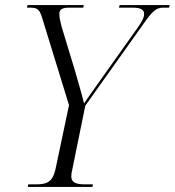

<svg xmlns="http://www.w3.org/2000/svg" viewBox="-20 -734 686 754"><path d="M89 0H343L345 -10H315C279 -10 260 -17 260 -41C260 -49 261 -58 264 -69L315 -319L544 -641C579 -691 594 -704 621 -704H644L646 -714H450L447 -704H500C533 -704 546 -696 546 -679C546 -665 537 -648 519 -623L379 -426C351 -386 329 -356 310 -328C301 -366 284 -422 273 -461L222 -629C216 -653 213 -666 213 -680C213 -697 225 -704 252 -704H307L309 -714H88L86 -704H98C129 -704 136 -696 147 -659L251 -321L198 -70C187 -20 165 -10 122 -10H91Z"/></svg>

Font: Noto Serif Display SemiCondensed Light
Style: Italic
Weight: 300
Width: 4
Italic angle: -12°
Designer: Monotype Design Team
Foundry: Monotype Imaging Inc.
Version: Version 2.009